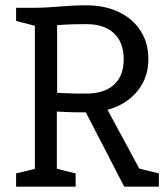

<svg xmlns="http://www.w3.org/2000/svg" viewBox="-20 -696 625 716"><path d="M110 0V-667Q135.7 -667 157.3 -668.5Q179 -670 201.2 -671.6Q223.3 -673.2 247.6 -674.7Q271.8 -676.2 301.7 -676.2Q371 -676.2 423.3 -651Q475.7 -625.8 504.5 -580.8Q533.3 -535.7 533.3 -475.5Q533.3 -417 504.1 -372.1Q474.8 -327.2 422.9 -302.1Q371 -277 300.7 -277Q250.8 -277 221.4 -278.5Q192 -280 192 -280V0ZM443.2 0 287.2 -302 368.8 -309 535.8 0ZM301.7 -347Q369 -347 405.2 -380.2Q441.3 -413.5 441.3 -474.5Q441.3 -537.7 405.2 -571.8Q369 -606 301.7 -606Q251.8 -606 222.4 -604.1Q193 -602.2 193 -602.2V-350Q193 -350 222.4 -348.5Q251.8 -347 301.7 -347ZM40 0V-49.2L125 -70L120 0ZM182 0 175.3 -70.8 262 -49.2V0ZM492.5 0 485.8 -70.8 572.5 -49.2V0ZM40 -667H120L124.8 -596.2L40 -617.8Z"/></svg>

Font: Epunda Slab Light
Style: Regular
Weight: 300
Designer: Simon Atzbach
Foundry: typofactur
Version: Version 1.102